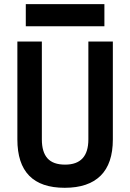

<svg xmlns="http://www.w3.org/2000/svg" viewBox="-20 -893 626 923"><path d="M291 9.8Q63.5 9.8 63.5 -222.7V-693.4H181.2V-222.7Q181.2 -162.1 208.3 -131.8Q235.4 -101.6 293 -101.6Q404.8 -101.6 404.8 -222.7V-693.4H522.5V-222.7Q522.5 -106.4 463.6 -48.3Q404.8 9.8 291 9.8ZM104 -766.6V-873H481.9V-766.6Z"/></svg>

Font: Cascadia Code SemiBold
Style: Regular
Weight: 600
Monospace: yes
Designer: Aaron Bell
Foundry: Saja Typeworks
Version: Version 2404.023; ttfautohint (v1.8.4)